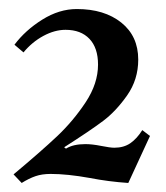

<svg xmlns="http://www.w3.org/2000/svg" viewBox="-20 -722 368 425"><path d="M286 -590Q286 -546 261.5 -511Q237 -476 208.5 -454.5Q180 -433 122 -396L126 -393Q142 -403 169 -403Q184 -403 204 -399Q224 -395 233 -395Q254 -395 268.5 -405Q283 -415 295 -434L312 -421L264 -317Q220 -320 179 -328Q129 -337 92 -337Q73 -337 58.5 -332Q44 -327 28 -317L10 -336Q71 -387 106.5 -420.5Q142 -454 169.5 -495.5Q197 -537 197 -579Q197 -616 178 -636Q159 -656 125 -656Q101 -656 76 -642.5Q51 -629 32 -606L12 -623Q36 -655 73.5 -678.5Q111 -702 150 -702Q211 -702 248.5 -672Q286 -642 286 -590Z"/></svg>

Font: Amita
Style: Bold
Weight: 700
Designer: Eduardo Rodriguez Tunni, Modular Infotech, Brian J. Bonislawsky
Foundry: Eduardo Rodriguez Tunni, Modular Infotech, Brian J. Bonislawsky
Version: Version 1.003